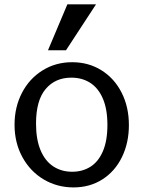

<svg xmlns="http://www.w3.org/2000/svg" viewBox="-20 -834 640 858"><path d="M45 -276.5Q45 -355 78 -418.8Q111 -482.5 169.8 -519.2Q228.5 -556 302.5 -556Q375.5 -556 433.2 -520Q491 -484 523.5 -420Q556 -356 556 -275Q556 -196 525.2 -132.5Q494.5 -69 438.2 -32.8Q382 3.5 308.5 3.5Q235.5 3.5 175.2 -32.2Q115 -68 80 -132Q45 -196 45 -276.5ZM460 -275.5Q460 -346 439.8 -393.2Q419.5 -440.5 383.2 -463.8Q347 -487 298.5 -487Q227 -487 184 -436.2Q141 -385.5 141 -281.5Q141 -211 161.2 -162.8Q181.5 -114.5 218 -90.5Q254.5 -66.5 302.5 -66.5Q348.5 -66.5 384 -88.8Q419.5 -111 439.8 -158Q460 -205 460 -275.5ZM194.5 -609.5 281 -814.5H409L275 -609.5Z"/></svg>

Font: JuliaMono Medium
Style: Regular
Weight: 500
Monospace: yes
Designer: cormullion
Foundry: corm
Version: Version 0.054; ttfautohint (v1.8.4)